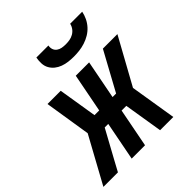

<svg xmlns="http://www.w3.org/2000/svg" viewBox="-255 -894 1037 1037"><g transform="rotate(-45 263.5 -375.0)"><path d="M56 0H-55L90 -265L48 -530H149L185 -308H221L264 -530H366L323 -308H350L471 -530H582L436 -265L479 0H378L342 -222H306L263 0H161L204 -222H177L89 -61ZM330 -610Q309 -610 288.5 -612.5Q268 -615 249 -622Q230 -629 215 -641Q200 -653 190.5 -670Q181 -687 180 -708Q179 -729 183 -750H275Q272 -735 276.5 -722Q281 -709 292 -701Q303 -693 317 -690.5Q331 -688 346 -688Q361 -688 376 -690.5Q391 -693 405 -701Q419 -709 428.5 -722Q438 -735 441 -750H533Q529 -729 519 -708Q509 -687 493.5 -670Q478 -653 458 -641Q438 -629 416 -622Q394 -615 372.5 -612.5Q351 -610 330 -610Z"/></g></svg>

Font: Lode Term
Style: Bold Italic
Weight: 700
Italic angle: -11°
Monospace: yes
Designer: Belleve Invis
Foundry: Belleve Invis
Version: Version 29.2.0